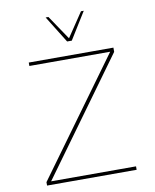

<svg xmlns="http://www.w3.org/2000/svg" viewBox="-103 -1054 912 1131"><g transform="rotate(-10 353.5 -488.5)"><path d="M377 -815.4H349.1L249 -976.6H265.6L363.3 -832L460.4 -976.6H477.1ZM621.1 0H85.4V-20.5L588.4 -711.9H105V-732.4H611.3V-707L113.3 -20.5H621.1Z"/></g></svg>

Font: Kumbh Sans Thin
Style: Regular
Weight: 250
Version: Version 1.004